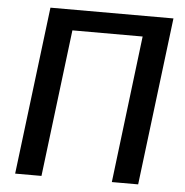

<svg xmlns="http://www.w3.org/2000/svg" viewBox="-52 -770 792 821"><g transform="rotate(5 344.5 -360.0)"><path d="M571 0H458L535 -631.5H233.5L156 0H43L131.5 -720H659.5Z"/></g></svg>

Font: Lato SemiBold
Style: Italic
Weight: 600
Italic angle: -7°
Designer: Lukasz Dziedzic with Adam Twardoch and Botio Nikoltchev
Foundry: tyPoland Lukasz Dziedzic
Version: Version 2.015; 2015-08-06; http://www.latofonts.com/